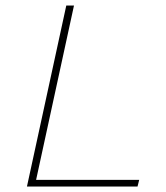

<svg xmlns="http://www.w3.org/2000/svg" viewBox="-20 -678 602 698"><path d="M78 0 221 -658H249L106 0ZM90 0 95 -24H486L480 0Z"/></svg>

Font: Ysabeau Office Thin
Style: Italic
Weight: 250
Italic angle: -12°
Designer: Christian Thalmann (Catharsis Fonts)
Version: Version 2.001;gftools[0.9.30]; featfreeze: tnum,lnum,ss02